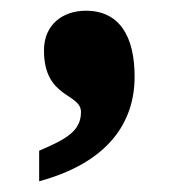

<svg xmlns="http://www.w3.org/2000/svg" viewBox="-20 -184 347 358"><path d="M53 154C182 119 231 44 231 -41C231 -116 203 -164 140 -164C98 -164 62 -139 62 -90C62 0 131 -11 131 25C131 61 102 76 53 97Z"/></svg>

Font: Noto Serif Tamil SemiCondensed Black
Style: Regular
Weight: 900
Width: 4
Designer: Indian Type Foundry, Tom Grace, and the Monotype Design Team
Foundry: Monotype Imaging Inc.
Version: Version 2.004